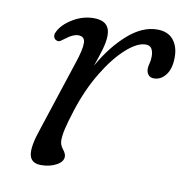

<svg xmlns="http://www.w3.org/2000/svg" viewBox="-61 -522 571 589"><g transform="rotate(10 225.0 -227.0)"><path d="M85.5 -375.5Q79 -377 76 -384.2Q73 -391.5 78 -401.5Q89.5 -425.5 120.5 -444.2Q151.5 -463 186 -463Q236 -463 236 -417.5Q236 -398.5 228.5 -373Q221 -347.5 211 -319.5Q246.5 -382.5 291.8 -422.5Q337 -462.5 383.5 -462.5Q416.5 -462.5 433.5 -442Q450.5 -421.5 450.5 -388Q450.5 -352.5 435.5 -332.8Q420.5 -313 398.5 -313Q387 -313 381 -320.5Q375 -328 375 -338.5Q375 -347 377.8 -356.5Q380.5 -366 380.5 -378.5Q380.5 -393 375 -402Q369.5 -411 356.5 -411Q330 -411 295.8 -380.2Q261.5 -349.5 229 -296Q196.5 -242.5 174.5 -174.5Q162 -135.5 157 -113.8Q152 -92 152 -77Q152 -62.5 161.8 -50.5Q171.5 -38.5 171.5 -29Q171.5 -13 151.2 -2Q131 9 103.5 9Q72.5 9 67.5 -16.8Q62.5 -42.5 82 -98.5L154.5 -319.5Q169 -362.5 168.5 -382.8Q168 -403 148 -403Q131.5 -403 110.5 -386.5Q103.5 -381 97.2 -377Q91 -373 85.5 -375.5Z"/></g></svg>

Font: Fraunces 9pt S100 Light
Style: Italic
Weight: 300
Italic angle: -16°
Version: Version 1.000; ttfautohint (v1.8.3)